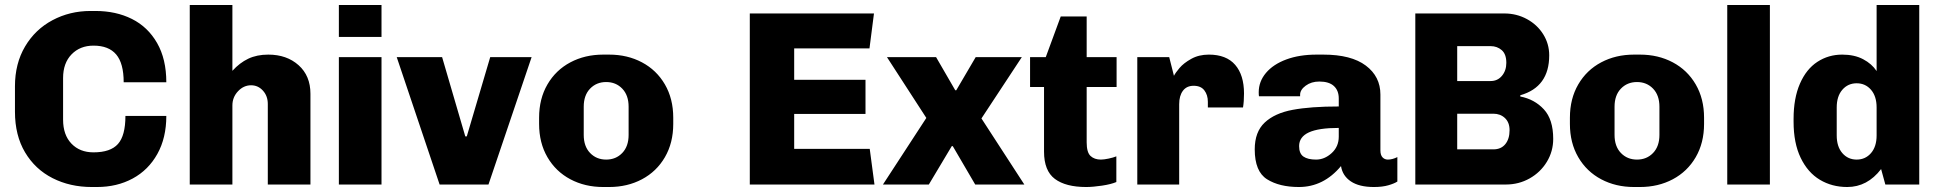

<svg xmlns="http://www.w3.org/2000/svg" viewBox="-20 -740 7775 770"><path d="M647 -410H476Q476 -486 446 -521.5Q416 -557 355 -557Q301 -557 267 -522Q233 -487 233 -427V-260Q233 -199 266.5 -164Q300 -129 355 -129Q423 -129 453 -162.5Q483 -196 483 -275H647Q647 -187 611 -122.5Q575 -58 512 -24Q449 10 369 10H348Q261 10 191 -25.5Q121 -61 80.5 -129Q40 -197 40 -292V-394Q40 -485 80.5 -553.5Q121 -622 190.5 -659Q260 -696 343 -696H363Q445 -696 509 -664Q573 -632 610 -567.5Q647 -503 647 -410Z M1225 -364V0H1054V-323Q1054 -355 1034.5 -376.5Q1015 -398 987 -398Q957 -398 934.5 -374Q912 -350 912 -317V0H741V-720H912V-456Q941 -488 975.5 -504.5Q1010 -521 1056 -521Q1130 -521 1177.5 -478.5Q1225 -436 1225 -364Z M1510 -592H1339V-720H1510ZM1510 -511V0H1339V-511Z M1846 -193H1852L1946 -511H2112L1939 0H1743L1571 -511H1753Z M2142 -243V-268Q2142 -344 2175.5 -401.5Q2209 -459 2267.5 -490Q2326 -521 2399 -521H2423Q2496 -521 2554.5 -490Q2613 -459 2646.5 -401.5Q2680 -344 2680 -268V-243Q2680 -167 2646.5 -109.5Q2613 -52 2554.5 -21Q2496 10 2423 10H2399Q2326 10 2267.5 -21Q2209 -52 2175.5 -109.5Q2142 -167 2142 -243ZM2501 -199V-312Q2501 -358 2475.5 -384.5Q2450 -411 2411 -411Q2372 -411 2346.5 -384.5Q2321 -358 2321 -312V-199Q2321 -153 2346.5 -126.5Q2372 -100 2411 -100Q2450 -100 2475.5 -126.5Q2501 -153 2501 -199Z M3485 -686 3467 -546H3165V-420H3451V-283H3165V-143H3468L3487 0H2987V-686Z M3811 -378H3815L3893 -511H4078L3916 -265L4088 0H3891L3801 -154H3797L3705 0H3521L3695 -267L3537 -511H3734Z M4338 -674V-511H4458V-391H4338V-169Q4338 -129 4353.5 -114.5Q4369 -100 4395 -100Q4407 -100 4426 -104Q4445 -108 4457 -113V-10Q4436 -1 4399.5 4.5Q4363 10 4336 10Q4254 10 4210.5 -22.5Q4167 -55 4167 -132V-391H4111V-511H4174L4234 -674Z M4969 -365Q4969 -333 4965 -309H4824V-332Q4824 -359 4810 -377.5Q4796 -396 4767 -396Q4739 -396 4724 -376Q4709 -356 4709 -322V0H4541V-511H4669L4688 -436Q4694 -448 4710.5 -467.5Q4727 -487 4757.5 -504Q4788 -521 4828 -521Q4898 -521 4933.5 -480Q4969 -439 4969 -365Z M5516 -361V-137Q5516 -118 5524.5 -109Q5533 -100 5546 -100Q5564 -100 5584 -110V-12Q5572 -4 5548 3Q5524 10 5490 10Q5431 10 5397.5 -12.5Q5364 -35 5358 -74Q5288 10 5189 10Q5111 10 5061.5 -21Q5012 -52 5012 -141Q5012 -211 5052 -248.5Q5092 -286 5164 -299.5Q5236 -313 5349 -313V-345Q5349 -377 5329.5 -395Q5310 -413 5271 -413Q5239 -413 5216.5 -396.5Q5194 -380 5194 -360V-354H5029Q5028 -359 5028 -370Q5028 -413 5057 -447.5Q5086 -482 5138.5 -501.5Q5191 -521 5260 -521H5287Q5399 -521 5457.5 -477Q5516 -433 5516 -361ZM5190 -154Q5190 -124 5207.5 -112Q5225 -100 5258 -100Q5292 -100 5320.5 -126Q5349 -152 5349 -192V-227Q5268 -227 5229 -209Q5190 -191 5190 -154Z M6193 -518Q6193 -391 6077 -358V-353Q6134 -342 6171.5 -301.5Q6209 -261 6209 -183Q6209 -133 6183.5 -91Q6158 -49 6114.5 -24.5Q6071 0 6019 0H5656V-686H6013Q6062 -686 6103.5 -663.5Q6145 -641 6169 -602.5Q6193 -564 6193 -518ZM6021 -488Q6021 -523 6002.5 -539Q5984 -555 5958 -555H5824V-415H5958Q5986 -415 6003.5 -436Q6021 -457 6021 -488ZM6034 -218Q6034 -249 6015.5 -266.5Q5997 -284 5969 -284H5824V-141H5969Q6000 -141 6017 -162Q6034 -183 6034 -218Z M6276 -243V-268Q6276 -344 6309.5 -401.5Q6343 -459 6401.5 -490Q6460 -521 6533 -521H6557Q6630 -521 6688.5 -490Q6747 -459 6780.5 -401.5Q6814 -344 6814 -268V-243Q6814 -167 6780.5 -109.5Q6747 -52 6688.5 -21Q6630 10 6557 10H6533Q6460 10 6401.5 -21Q6343 -52 6309.5 -109.5Q6276 -167 6276 -243ZM6635 -199V-312Q6635 -358 6609.5 -384.5Q6584 -411 6545 -411Q6506 -411 6480.5 -384.5Q6455 -358 6455 -312V-199Q6455 -153 6480.5 -126.5Q6506 -100 6545 -100Q6584 -100 6609.5 -126.5Q6635 -153 6635 -199Z M7078 -720V0H6907V-720Z M7506 -455V-720H7677V0H7541L7524 -62Q7469 10 7388 10Q7327 10 7278.5 -19Q7230 -48 7201.5 -107Q7173 -166 7173 -252V-263Q7173 -346 7198.5 -404.5Q7224 -463 7268.5 -492Q7313 -521 7368 -521Q7417 -521 7452 -502.5Q7487 -484 7506 -455ZM7346 -309V-197Q7346 -152 7368.5 -126Q7391 -100 7426 -100Q7461 -100 7483.5 -126Q7506 -152 7506 -197V-309Q7506 -354 7483.5 -380Q7461 -406 7426 -406Q7391 -406 7368.5 -380Q7346 -354 7346 -309Z"/></svg>

Font: Chivo ExtraBold
Style: Regular
Weight: 800
Designer: Hector Gatti
Foundry: Omnibus-Type
Version: Version 1.007